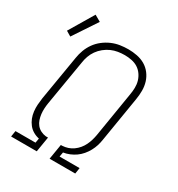

<svg xmlns="http://www.w3.org/2000/svg" viewBox="-192 -941 983 1063"><g transform="rotate(30 300.0 -409.0)"><path d="M39 0 45 -38H173L178 -67Q158 -71 140 -81.5Q122 -92 109.5 -108Q97 -124 89.5 -143Q82 -162 79.5 -183.5Q77 -205 78.5 -226.5Q80 -248 83 -269L131 -556Q135 -582 144.5 -607.5Q154 -633 170 -655.5Q186 -678 208.5 -695.5Q231 -713 256.5 -724Q282 -735 308.5 -739Q335 -743 361 -743Q389 -743 417 -737.5Q445 -732 468 -718.5Q491 -705 507.5 -683.5Q524 -662 532 -636Q540 -610 540 -581.5Q540 -553 535 -524L488 -238Q485 -218 479 -199Q473 -180 463 -161.5Q453 -143 439 -126.5Q425 -110 408 -98Q391 -86 371.5 -78Q352 -70 332 -67L327 -38H455L449 0H285L301 -97H310Q328 -98 345 -103.5Q362 -109 377.5 -120Q393 -131 405 -145.5Q417 -160 425 -176.5Q433 -193 438 -210Q443 -227 446 -244L493 -531Q497 -553 497.5 -575.5Q498 -598 492 -618.5Q486 -639 473.5 -656.5Q461 -674 443.5 -685Q426 -696 404 -700.5Q382 -705 360 -705Q338 -705 316.5 -701.5Q295 -698 274.5 -689Q254 -680 235.5 -665Q217 -650 204 -631.5Q191 -613 183.5 -592Q176 -571 173 -549L125 -263Q122 -245 121 -227Q120 -209 122 -191.5Q124 -174 129.5 -157.5Q135 -141 145.5 -128Q156 -115 171.5 -107Q187 -99 205 -97H219L203 0ZM46 -643 14 -662 107 -818 147 -795Z"/></g></svg>

Font: Iosevka Curly XLtEx
Style: Italic
Weight: 200
Width: 7
Italic angle: -9°
Monospace: yes
Designer: Belleve Invis
Foundry: Belleve Invis
Version: Version 11.1.0; ttfautohint (v1.8.3)